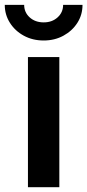

<svg xmlns="http://www.w3.org/2000/svg" viewBox="-52 -777 363 797"><path d="M64 0V-540H194.3V0ZM129.4 -608.9Q83.5 -608.9 47.1 -628.7Q10.7 -648.4 -10.7 -682.1Q-32.2 -715.8 -32.2 -756.8H48.3Q48.3 -725.6 71.3 -704.8Q94.2 -684.1 129.4 -684.1Q164.1 -684.1 187 -704.8Q210 -725.6 210 -756.8H290.5Q290.5 -715.8 269.3 -682.4Q248 -648.9 211.4 -628.9Q174.8 -608.9 129.4 -608.9Z"/></svg>

Font: V-Inter
Style: SemiBold-600
Weight: 600
Designer: Rasmus Andersson
Foundry: rsms
Version: Version 4.000;git-4146feb